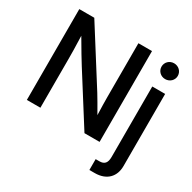

<svg xmlns="http://www.w3.org/2000/svg" viewBox="-198 -929 1332 1332"><g transform="rotate(30 467.5 -263.5)"><path d="M66.4 -727.5V0H174.8V-393.6C174.8 -425.8 174.3 -488.8 170.9 -574.2C219.2 -491.2 258.8 -425.3 279.3 -393.1L527.8 0H648.9V-727.5H540V-294.4C540 -268.1 541 -206.1 543 -153.3C513.7 -205.1 481.4 -260.3 464.4 -287.6L186.5 -727.5ZM876.5 62.5V-515.6H773.4V48.8C773.4 96.7 755.4 117.2 714.8 117.2H685.1V204.1H728C824.2 204.1 876.5 146 876.5 62.5ZM824.7 -604.5C861.3 -604.5 890.1 -632.3 890.1 -667.5C890.1 -703.1 861.3 -731 824.7 -731C788.1 -731 759.8 -703.1 759.8 -667.5C759.8 -632.3 788.1 -604.5 824.7 -604.5Z"/></g></svg>

Font: Inteeer Medium
Style: Regular
Weight: 500
Designer: Rasmus Andersson
Foundry: rsms
Version: Version 4.001;Glyphs 3.4 (3402)